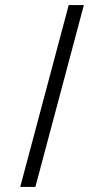

<svg xmlns="http://www.w3.org/2000/svg" viewBox="-20 -740 412 760"><path d="M60 0H120L312 -720H252Z"/></svg>

Font: Hauora Light
Style: Regular
Weight: 300
Designer: Wayne Shih
Foundry: WCYS
Version: Version 1.001;hotconv 1.0.109;makeotfexe 2.5.65596